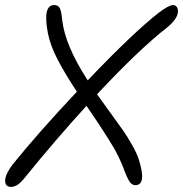

<svg xmlns="http://www.w3.org/2000/svg" viewBox="-38 -691 726 762"><path d="M4.9 50.8Q-2.9 50.8 -8.5 47.1Q-14.2 43.5 -16.4 36.1Q-18.6 28.8 -17.1 18.6Q-15.6 8.3 -8.3 -6.1Q-1 -20.5 11.2 -37.1Q112.8 -163.1 267.1 -327.1Q219.2 -399.4 190.2 -455.6Q161.1 -511.7 151.9 -560.1Q130.9 -670.9 176.8 -670.9Q192.4 -670.9 199 -659.2Q205.6 -647.5 209 -610.8Q220.2 -510.7 310.1 -372.1Q490.2 -561 592.8 -641.1Q632.3 -670.9 648.9 -670.9Q662.6 -670.9 667 -656.2Q674.3 -630.4 642.1 -597.2Q633.3 -588.4 623 -580.1Q515.6 -496.6 347.2 -316.9Q362.3 -294.9 397.7 -246.6Q433.1 -198.2 450 -174.1Q466.8 -149.9 486.1 -116Q505.4 -82 513.2 -57.1Q544.9 43.9 499 43.9Q488.3 43.9 479.7 34.4Q471.2 24.9 458 -7.8Q448.2 -36.1 433.3 -67.1Q418.5 -98.1 393.1 -138.2Q367.7 -178.2 353.3 -200Q338.9 -221.7 305.2 -271Q178.2 -131.3 64 9.8Q44.9 34.2 31.5 42.5Q18.1 50.8 4.9 50.8Z"/></svg>

Font: Shantell Sans Bouncy
Style: Italic
Weight: 300
Italic angle: -11.31°
Designer: Stephen Nixon, Anya Danilova, Shantell Martin
Foundry: Arrow Type
Version: Version 1.006;[9816181b4]